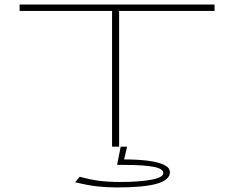

<svg xmlns="http://www.w3.org/2000/svg" viewBox="-20 -644 1040 843"><path d="M472 0V-596H66V-624H922V-596H503V0ZM493 179Q450 179 408 174.5Q366 170 310 156L330 132Q377 145 417 150Q457 155 506 155Q592 155 644.5 145Q697 135 697 116Q697 96 652 88Q607 80 524 80H494L510 0H538L525 56Q583 56 628 61.5Q673 67 699.5 79.5Q726 92 726 112Q726 146 669 162.5Q612 179 493 179Z"/></svg>

Font: Inconsolata UltraExpanded ExtraLight
Style: Regular
Weight: 200
Width: 9
Monospace: yes
Designer: Raph Levien, Cyreal, Brenton Simpson
Foundry: Raph Levien, Cyreal, Google
Version: Version 3.001; ttfautohint (v1.8.2.53-6de2)